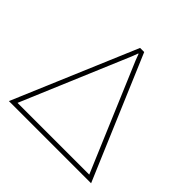

<svg xmlns="http://www.w3.org/2000/svg" viewBox="-179 -879 1047 1047"><g transform="rotate(45 344.5 -355.5)"><path d="M68.4 -26.4H621.6L359.4 -647L346.2 -682.1H343.3L330.1 -647ZM329.1 -710.9H360.8L662.1 0H28.3Z"/></g></svg>

Font: Roboto-Thin
Style: Regular
Weight: 250
Designer: Google
Version: Version 1.100141; 2013; ttfautohint (v0.94.14-c901) -l 8 -r 